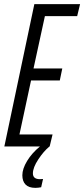

<svg xmlns="http://www.w3.org/2000/svg" viewBox="-20 -708 407 928"><path d="M197 -630 142 -377H281L269 -319H130L74 -58H234L220 0H219Q191 23 165 62.5Q139 102 139 130Q139 158 173 158Q181 158 188 157L179 197Q164 200 151 200Q119 200 103.5 184Q88 168 88 139Q88 108 111 70Q134 32 173 0H1L146 -688H367L353 -630Z"/></svg>

Font: Saira Ultra Condensed
Style: Italic
Weight: 400
Width: 1
Italic angle: -12°
Designer: Hector Gatti with collaboration of the Omnibus-Type team
Foundry: Omnibus-Type
Version: Version 1.001; ttfautohint (v1.8)